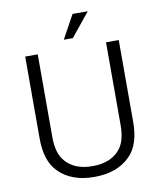

<svg xmlns="http://www.w3.org/2000/svg" viewBox="-97 -981 895 1069"><g transform="rotate(-10 350.0 -446.5)"><path d="M543 -716H615V-253Q615 -125 553 -63Q480 11 350 11Q220 11 148 -63Q86 -125 86 -253V-716H157V-248Q157 -157 196 -112Q248 -50 350 -50Q453 -50 505 -112Q543 -157 543 -248ZM314 -771 387 -904H473L365 -771Z"/></g></svg>

Font: Almarai Light
Style: Regular
Weight: 300
Designer: Boutros International 2019
Foundry: Created by Boutros International 2019
Version: Version 1.10